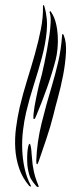

<svg xmlns="http://www.w3.org/2000/svg" viewBox="-20 -749 302 773"><path d="M204 -508Q190 -454 169.5 -396Q149 -338 127 -286Q126 -284 123 -276.5Q120 -269 116 -270Q114 -270 114.5 -278.5Q115 -287 115 -290Q116 -302 119 -320Q122 -338 126 -357Q130 -376 134 -394Q138 -412 142 -425Q144 -431 148.5 -449.5Q153 -468 158.5 -494Q164 -520 169.5 -550Q175 -580 179 -608Q183 -636 184 -659Q185 -682 181 -695Q179 -699 180 -701.5Q181 -704 182 -704Q184 -704 185 -701.5Q186 -699 188 -697Q199 -680 205 -656Q211 -632 212.5 -605.5Q214 -579 211.5 -553Q209 -527 204 -508ZM195 -286Q183 -238 166 -188Q149 -138 136 -100Q134 -95 132 -90.5Q130 -86 129 -88Q127 -88 126.5 -93Q126 -98 126 -103Q129 -178 147.5 -253Q166 -328 189 -404Q203 -451 214.5 -500.5Q226 -550 230 -607Q230 -612 233 -612Q234 -612 235 -610Q236 -608 237 -606Q248 -579 245.5 -535.5Q243 -492 234 -445.5Q225 -399 213 -355.5Q201 -312 195 -286ZM103 -4Q106 2 105 2Q103 2 101 1Q99 0 98 0Q70 -33 57 -71.5Q44 -110 41.5 -151Q39 -192 44.5 -234Q50 -276 59 -316Q72 -371 89 -425.5Q106 -480 120.5 -531.5Q135 -583 144.5 -631Q154 -679 153 -723Q153 -728 155 -729Q156 -729 157.5 -726Q159 -723 159 -722Q173 -674 168 -622.5Q163 -571 148.5 -517Q134 -463 116 -407Q98 -351 85 -296Q77 -261 72.5 -223Q68 -185 69.5 -146.5Q71 -108 79 -71.5Q87 -35 103 -4ZM114 -71Q119 -39 134 -4Q135 -2 135.5 1Q136 4 134 4Q132 4 128 2Q126 1 125 -1Q112 -16 104.5 -29Q97 -42 92 -71Q90 -82 89.5 -99Q89 -116 90 -132Q91 -148 93.5 -159Q96 -170 100 -170Q101 -170 102.5 -165Q104 -160 105 -153.5Q106 -147 106.5 -140.5Q107 -134 107 -132Q109 -115 110 -100Q111 -85 114 -71Z"/></svg>

Font: Akronim
Style: Regular
Weight: 400
Designer: Grzegorz Klimczewski
Foundry: Fonty.PL
Version: Version 1.001